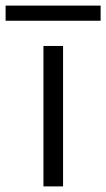

<svg xmlns="http://www.w3.org/2000/svg" viewBox="-84 -665 379 685"><path d="M71 0V-501H141V0ZM-64 -591V-645H275V-591Z"/></svg>

Font: DM Sans 18pt Light
Style: Regular
Weight: 300
Designer: Colophon Foundry, Jonny Pinhorn
Foundry: Colophon Foundry
Version: Version 4.004;gftools[0.9.30]